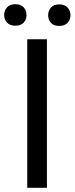

<svg xmlns="http://www.w3.org/2000/svg" viewBox="-41 -899 357 919"><path d="M183.6 -710.9V0H89.4V-710.9ZM-21 -826.7Q-21 -848.6 -7.3 -863.8Q6.3 -878.9 32.2 -878.9Q58.6 -878.9 72.3 -863.8Q85.9 -848.6 85.9 -826.7Q85.9 -805.7 72.3 -790.8Q58.6 -775.9 32.2 -775.9Q6.3 -775.9 -7.3 -790.8Q-21 -805.7 -21 -826.7ZM189.5 -825.7Q189.5 -847.7 202.9 -862.8Q216.3 -877.9 242.7 -877.9Q268.6 -877.9 282.5 -862.8Q296.4 -847.7 296.4 -825.7Q296.4 -804.7 282.5 -789.8Q268.6 -774.9 242.7 -774.9Q216.3 -774.9 202.9 -789.8Q189.5 -804.7 189.5 -825.7Z"/></svg>

Font: Vazirmatn UI FD
Style: Regular
Weight: 400
Designer: Saber Rastikerdar
Foundry: Saber Rastikerdar
Version: Version 33.003